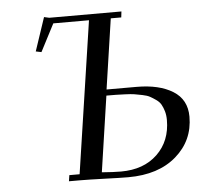

<svg xmlns="http://www.w3.org/2000/svg" viewBox="-51 -760 861 819"><g transform="rotate(-5 379.0 -351.0)"><path d="M119.1 -564 167 -707 189 -702.1H498L495.1 -676.8H450.2L405.8 -376H534.2Q630.9 -376 689.5 -339.6Q748 -303.2 748 -230Q748 -127.9 671.6 -61.5Q595.2 4.9 465.8 4.9Q435.1 4.9 363.8 2.4Q292.5 0 256.8 0H211.9L215.8 -25.9H259.8L356.9 -676.8H204.1L143.1 -559.1ZM355 -25.9Q404.8 -22 437 -22Q534.2 -22 592.5 -77.9Q650.9 -133.8 650.9 -224.1Q650.9 -244.6 646 -261.5Q641.1 -278.3 634 -290.8Q627 -303.2 613.3 -312.7Q599.6 -322.3 588.1 -328.6Q576.7 -335 556.2 -339.1Q535.6 -343.3 522 -345.5Q508.3 -347.7 483.2 -348.6Q458 -349.6 444.1 -349.9Q430.2 -350.1 402.8 -350.1Z"/></g></svg>

Font: Dehuti Alt
Style: Bold-Italic
Weight: 700
Version: Version 1.2